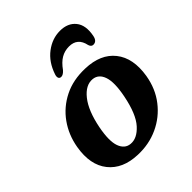

<svg xmlns="http://www.w3.org/2000/svg" viewBox="-197 -815 950 950"><g transform="rotate(-45 278.0 -340.5)"><path d="M336 -474Q440 -471 490.8 -407Q541.5 -343 524 -234.5Q511 -157 467.2 -100.8Q423.5 -44.5 358.8 -14.8Q294 15 218 12Q116.5 8.5 65.8 -55.2Q15 -119 33.5 -227.5Q46 -300 86.5 -356.8Q127 -413.5 190.5 -445.2Q254 -477 336 -474ZM231 -51.5Q273.5 -47 314 -91.5Q354.5 -136 375 -240Q391.5 -323.5 377.2 -365.2Q363 -407 325 -411Q279 -415.5 239.2 -365.5Q199.5 -315.5 180.5 -219.5Q164.5 -137 179.2 -96Q194 -55 231 -51.5ZM356.5 -608Q326 -608 301 -593.5Q276 -579 252.5 -546Q237 -528.5 223.5 -528.5Q212.5 -528.5 209 -537.2Q205.5 -546 210.5 -560Q232 -624 278.5 -659.2Q325 -694.5 379.5 -694.5Q434 -694.5 462.5 -659.2Q491 -624 478.5 -560Q472.5 -528.5 448 -528.5Q434 -528.5 428.5 -546Q416 -608 356.5 -608Z"/></g></svg>

Font: Fraunces 9pt Soft SemiBold
Style: Italic
Weight: 600
Italic angle: -16°
Version: Version 1.000;[b76b70a41]